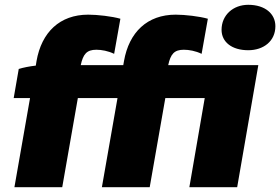

<svg xmlns="http://www.w3.org/2000/svg" viewBox="-20 -779 1166 799"><path d="M58 -492 37 -371H105L40 0H239L304 -371H469L404 0H603L668 -371H832L768 0H967L1055 -508H680C690 -554 705 -572 745 -572C767 -572 794 -567 819 -555L845 -701C810 -711 750 -718 711 -718C593 -718 517 -645 496 -525L493 -508H316C326 -554 341 -572 381 -572C403 -572 430 -567 455 -555L481 -701C446 -711 386 -718 347 -718C229 -718 153 -645 132 -525L129 -506C103 -503 77 -498 58 -492ZM1013 -570C1077 -570 1126 -608 1126 -670C1126 -721 1084 -759 1013 -759C950 -759 902 -716 902 -655C902 -604 945 -570 1013 -570Z"/></svg>

Font: Fixel Display Black
Style: Italic
Weight: 900
Italic angle: -10°
Designer: AlfaBravo + MacPaw
Foundry: Kyrylo Tkachov, Marchela Mozhyna, Serhii Makarenko, Maria Weinstein, Zakhar Kryvoshyya
Version: Version 1.210;Glyphs 3.2 (3217)